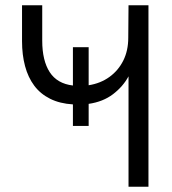

<svg xmlns="http://www.w3.org/2000/svg" viewBox="-20 -520 657 732"><path d="M470 -229Q449 -190 411 -161Q373 -132 318 -124V-40H258V-122Q208 -125 171 -143.5Q134 -162 110.5 -193.5Q87 -225 75.5 -268Q64 -311 64 -363V-500H141V-365Q141 -289 169.5 -245Q198 -201 258 -194V-340H318V-195Q363 -202 397 -226.5Q431 -251 450 -289Q469 -327 469 -376L470 -500H546V192H470Z"/></svg>

Font: Nata Sans
Style: Regular
Weight: 400
Designer: Daniel Uzquiano Cruz
Version: Version 1.001